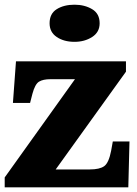

<svg xmlns="http://www.w3.org/2000/svg" viewBox="-20 -797 582 817"><path d="M0 0V-42L299 -460H195Q163 -460 146 -449.5Q129 -439 118 -398L108 -359H35L48 -536H516V-492L217 -76H362Q404 -76 423.5 -90Q443 -104 453 -156L460 -195H531L526 0ZM297 -619Q252 -619 221.5 -639.5Q191 -660 191 -698Q191 -739 221.5 -758Q252 -777 297 -777Q340 -777 372 -758Q404 -739 404 -698Q404 -660 372 -639.5Q340 -619 297 -619Z"/></svg>

Font: Noto Serif Khmer Black
Style: Regular
Weight: 900
Version: Version 2.003